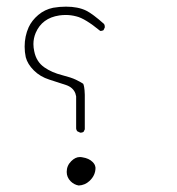

<svg xmlns="http://www.w3.org/2000/svg" viewBox="-20 -386 540 586"><path d="M82 -251.5Q82 -269 88.9 -285.6Q108.4 -331.1 161.1 -338.9Q170.9 -340.3 180.7 -340.3Q196.8 -340.3 213.4 -335.9Q239.7 -329.6 286.1 -291.5Q291.5 -291.5 295.9 -293.9L299.8 -302.2Q299.8 -303.2 299.8 -304.7Q299.8 -310.1 297.4 -313Q262.7 -343.8 243.2 -353.5Q218.3 -365.7 181.2 -365.7Q161.6 -365.7 142.1 -362.3Q116.2 -356.9 96.7 -340.3Q77.1 -323.7 67.4 -302.7Q55.2 -275.4 55.2 -243.7Q55.2 -227.1 58.6 -211.4Q64 -190.4 83.3 -171.1Q102.5 -151.9 130.4 -143.1Q162.1 -132.8 181.6 -126.5Q203.1 -119.1 210 -101.1Q211.4 -97.2 212.4 -91.8V6.3Q212.9 11.2 215.8 14.6L225.1 19Q231 19 234.9 16.6L238.8 8.8V-96.7Q238.3 -112.8 236.8 -120.4Q235.4 -127.9 233.9 -130.4Q225.1 -136.2 211.4 -142.8Q197.8 -149.4 169.4 -156.7Q138.2 -164.6 115.7 -180.2Q90.8 -197.3 84.5 -229.5Q82 -240.7 82 -251.5ZM252.9 166.5Q271.5 149.4 271.5 126Q271.5 124.5 270.5 121.1Q269 114.7 262.7 108.4Q251.5 97.2 231.9 94.2Q228 93.3 223.6 93.3Q210 93.3 197.3 106Q183.6 119.6 183.6 138.7Q183.6 155.3 195.8 167.5Q206.1 177.7 220.2 180.2Q239.3 179.2 252.9 166.5Z"/></svg>

Font: NaikaiFont
Style: ExtraLight
Weight: 200
Version: Version 1.89